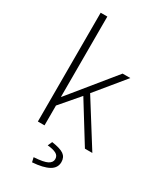

<svg xmlns="http://www.w3.org/2000/svg" viewBox="-231 -799 925 1099"><g transform="rotate(30 232.0 -250.0)"><path d="M92 0V-719H136V-189H138L375 -480H426L270 -290L452 0H403L244 -257L136 -131V0ZM180 219 173 189Q238 185 262 172Q286 159 286 137Q286 114 265.5 103.5Q245 93 209 90L222 61Q279 69 302 85.5Q325 102 325 134Q325 173 288 193.5Q251 214 180 219Z"/></g></svg>

Font: hySource Sans Pro Light
Style: Regular
Weight: 300
Designer: Paul D. Hunt
Foundry: Adobe Systems Incorporated
Version: Version 2.021;PS 2.000;hotconv 1.0.86;makeotf.lib2.5.63406